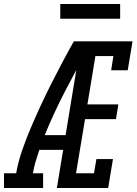

<svg xmlns="http://www.w3.org/2000/svg" viewBox="-62 -942 684 962"><path d="M-42 0V-74H19Q29 -131 48.5 -187.5Q68 -244 91.5 -299.5Q115 -355 140.5 -410Q166 -465 193.5 -519.5Q221 -574 249.5 -628Q278 -682 308 -735H344L342 -718L380 -699Q320 -593 264 -485Q208 -377 162 -265H267L255 -191H135Q125 -162 116.5 -133Q108 -104 103 -74H154V0ZM223 0 344 -735H602L578 -590H495L506 -661H416L376 -419H531L519 -345H364L319 -74H409L421 -145H504L480 0ZM240 -848V-922H540V-848Z"/></svg>

Font: Iosevka Curly Slab Extended
Style: Italic
Weight: 400
Width: 7
Italic angle: -9°
Monospace: yes
Designer: Belleve Invis
Foundry: Belleve Invis
Version: Version 11.1.0; ttfautohint (v1.8.3)